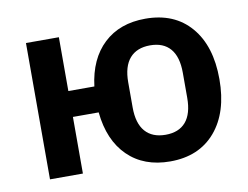

<svg xmlns="http://www.w3.org/2000/svg" viewBox="-64 -623 937 724"><g transform="rotate(-10 404.0 -261.0)"><path d="M533.2 12.2Q432.6 12.2 371.1 -48.1Q309.6 -108.4 298.8 -216.8H200.2V0H74.2V-522H200.2V-315.9H299.8Q312.5 -419.4 373.5 -476.8Q434.6 -534.2 533.2 -534.2Q644 -534.2 706.5 -461.4Q769 -388.7 769 -261.2Q769 -134.3 706.3 -61Q643.6 12.2 533.2 12.2ZM637.2 -212.9V-309.1Q637.2 -370.1 610.6 -401.1Q584 -432.1 533.2 -432.1Q482.4 -432.1 455.3 -401.1Q428.2 -370.1 428.2 -309.1V-212.9Q428.2 -151.9 455.3 -120.8Q482.4 -89.8 533.2 -89.8Q584 -89.8 610.6 -120.8Q637.2 -151.9 637.2 -212.9Z"/></g></svg>

Font: Anuphan SemiBold
Style: Bold
Weight: 600
Designer: Mike Abbink, Paul van der Laan, Pieter van Rosmalen, Mint Tantisuwanna
Foundry: Bold Monday; Cadson Demak
Version: Version 3.002;hotconv 1.0.109;makeotfexe 2.5.65596